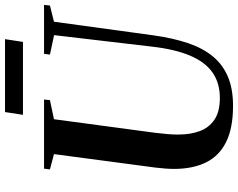

<svg xmlns="http://www.w3.org/2000/svg" viewBox="-112 -826 948 765"><g transform="rotate(-90 362.5 -444.0)"><path d="M658 -703.5 603.5 -306Q592.5 -227.5 572.2 -168.2Q552 -109 519 -69.5Q486 -30 437.8 -10Q389.5 10 323 10Q234 10 178.8 -17.5Q123.5 -45 97.8 -97Q72 -149 71.5 -222Q71.5 -240 72.8 -258.5Q74 -277 76.5 -297L130.5 -703.5L69.5 -719.5L72.5 -743H348L345.5 -719.5L269.5 -703.5L215.5 -301Q212.5 -275.5 210.2 -251.2Q208 -227 208.5 -205.5Q208.5 -160 222 -123Q235.5 -86 267.5 -64.2Q299.5 -42.5 354 -42.5Q413.5 -42.5 455.2 -71.5Q497 -100.5 522.8 -161Q548.5 -221.5 559 -315.5L604.5 -703L527 -719.5L530 -743H725L722.5 -719.5ZM298 -898.5H588.5L577.5 -827H287Z"/></g></svg>

Font: Merriweather 120pt SemiBold
Style: Italic
Weight: 600
Italic angle: -7.8°
Version: Version 2.101